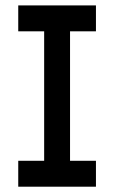

<svg xmlns="http://www.w3.org/2000/svg" viewBox="-20 -704 431 724"><path d="M341.8 -683.6V-585.9H244.1V-97.7H341.8V0H48.8V-97.7H146.5V-585.9H48.8V-683.6Z"/></svg>

Font: BabelStone Runic Elder Futhark
Style: Regular
Weight: 400
Designer: Andrew West
Foundry: BabelStone
Version: Version 3.005 March 14, 2022